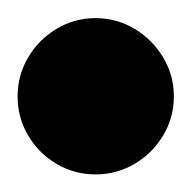

<svg xmlns="http://www.w3.org/2000/svg" viewBox="-57 -1048 215 215"><path d="M-37.3 -940Q-37.3 -916.3 -25.5 -896.3Q-13.7 -876.3 6.3 -864.5Q26.3 -852.7 50 -852.7Q73.7 -852.7 93.7 -864.5Q113.7 -876.3 125.7 -896.3Q137.7 -916.3 137.7 -940Q137.7 -963.7 125.7 -983.7Q113.7 -1003.7 93.7 -1015.7Q73.7 -1027.7 50 -1027.7Q26.3 -1027.7 6.3 -1015.7Q-13.7 -1003.7 -25.5 -983.7Q-37.3 -963.7 -37.3 -940Z"/></svg>

Font: Linefont Thin
Style: Regular
Weight: 100
Monospace: yes
Version: Version 3.002;gftools[0.9.33]